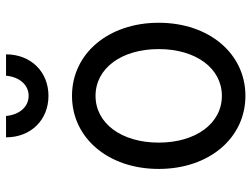

<svg xmlns="http://www.w3.org/2000/svg" viewBox="-116 -686 813 620"><g transform="rotate(-90 290.0 -376.5)"><path d="M290 10C426 10 526 -107 526 -270C526 -433 426 -550 290 -550C154 -550 54 -433 54 -270C54 -107 154 10 290 10ZM290 -66C201 -66 139 -150 139 -270C139 -390 201 -474 290 -474C379 -474 441 -390 441 -270C441 -150 379 -66 290 -66ZM225 -763H156C156 -683 212 -626 290 -626C368 -626 424 -683 424 -763H355C351 -719 325 -690 290 -690C255 -690 229 -719 225 -763Z"/></g></svg>

Font: CommitMono-dimboump
Style: Regular
Weight: 400
Monospace: yes
Designer: Eigil Nikolajsen
Foundry: Eigil Nikolajsen
Version: Version 1.143